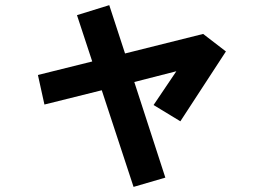

<svg xmlns="http://www.w3.org/2000/svg" viewBox="-20 -690 1040 749"><path d="M280.3 -630.9 406.2 -669.9 467.8 -481.4 772.5 -557.6 861.3 -489.3 683.6 -216.8 579.1 -280.3 668 -412.1 503.9 -370.1 625 2.9 501 39.1 377 -337.9 153.3 -282.2 127.9 -397.5 339.8 -450.2Z"/></svg>

Font: Gothic A1 ExtraBold
Style: Regular
Weight: 800
Designer: HanYang I&C Co.,Ltd.
Foundry: HanYang I&C Co.,Ltd.
Version: Version 2.50